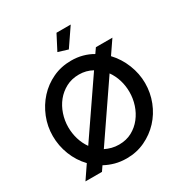

<svg xmlns="http://www.w3.org/2000/svg" viewBox="-207 -1069 1166 1228"><g transform="rotate(-30 375.5 -455.5)"><path d="M680 -710 613 -612Q662 -560 689 -492Q716 -424 716 -354Q716 -283 690.5 -218Q665 -153 619 -103.5Q573 -54 510.5 -24.5Q448 5 375 5Q330 5 291 -5.5Q252 -16 217 -35L193 0H71L137 -97Q88 -148 61.5 -215.5Q35 -283 35 -355Q35 -426 61 -491Q87 -556 132.5 -606Q178 -656 240.5 -685.5Q303 -715 377 -715Q421 -715 460 -704.5Q499 -694 533 -674L558 -710ZM149 -355Q149 -309 162 -266Q175 -223 200 -188L474 -588Q429 -613 376 -613Q322 -613 280 -590.5Q238 -568 209 -532Q180 -496 164.5 -449.5Q149 -403 149 -355ZM601 -355Q601 -401 588 -443.5Q575 -486 550 -521L276 -120Q298 -109 323 -102.5Q348 -96 376 -96Q430 -96 471.5 -118.5Q513 -141 542 -178Q571 -215 586 -261Q601 -307 601 -355ZM401 -784 329 -806 386 -916H491Z"/></g></svg>

Font: IngvarSans
Style: Regular
Weight: 600
Version: Version 3.000